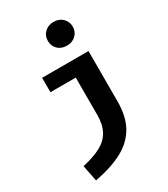

<svg xmlns="http://www.w3.org/2000/svg" viewBox="-245 -917 1090 1248"><g transform="rotate(-30 300.0 -293.5)"><path d="M463 -720Q463 -682 436.5 -656.5Q410 -631 370 -631Q328 -631 302 -656Q276 -681 276 -720Q276 -758 302.5 -783.5Q329 -809 370 -809Q410 -809 436.5 -783.5Q463 -758 463 -720ZM472 -154Q472 -41 430 33.5Q388 108 305.5 152.5Q223 197 94 222L70 101Q155 82 207.5 54Q260 26 287 -21.5Q314 -69 314 -144V-423H124V-531H472Z"/></g></svg>

Font: Fira Mono
Style: Bold
Weight: 700
Monospace: yes
Designer: Carrois Corporate & Edenspiekermann AG
Foundry: Carrois Corporate GbR & Edenspiekermann AG
Version: Version 3.206